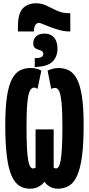

<svg xmlns="http://www.w3.org/2000/svg" viewBox="-20 -1136 540 1166"><path d="M89 -975Q89 -1054 118.5 -1085Q148 -1116 200 -1116Q234 -1116 264 -1101Q294 -1086 326 -1071Q358 -1056 397 -1056H407V-945H401Q373 -945 343.5 -953Q314 -961 287.5 -971Q261 -981 242 -989Q223 -997 217 -997Q202 -997 194 -983Q186 -969 186 -945H89ZM191 -783Q222 -783 232.5 -790Q243 -797 243 -807Q243 -821 234 -826Q225 -831 212.5 -834.5Q200 -838 191 -846Q182 -854 182 -873Q182 -900 200.5 -916Q219 -932 251 -932Q288 -932 308.5 -908Q329 -884 329 -841Q329 -790 297.5 -760.5Q266 -731 191 -729ZM162 10Q125 10 97 -8Q69 -26 50 -69.5Q31 -113 21.5 -187.5Q12 -262 12 -376Q12 -483 22.5 -551Q33 -619 53 -656.5Q73 -694 101.5 -708.5Q130 -723 166 -723Q188 -723 204.5 -718Q221 -713 231 -707L208 -596Q204 -599 199 -601.5Q194 -604 186 -604Q171 -604 161 -583.5Q151 -563 146 -511.5Q141 -460 141 -365Q141 -283 144 -232.5Q147 -182 152.5 -156.5Q158 -131 165 -122Q172 -113 180 -113Q189 -113 196 -118V-350H306V-118Q313 -113 321 -113Q329 -113 336 -123Q343 -133 348 -160Q353 -187 356 -236.5Q359 -286 359 -365Q359 -464 353.5 -515Q348 -566 338.5 -584Q329 -602 315 -602Q306 -602 301 -600Q296 -598 291 -596L269 -707Q278 -712 296.5 -717.5Q315 -723 334 -723Q370 -723 398.5 -708.5Q427 -694 447 -656.5Q467 -619 477.5 -551Q488 -483 488 -376Q488 -262 478 -187.5Q468 -113 448.5 -69.5Q429 -26 399.5 -8Q370 10 331 10Q303 10 281 -3.5Q259 -17 250 -33Q240 -17 217 -3.5Q194 10 162 10Z"/></svg>

Font: Noto Sans Mono ExtraCondensed Black
Style: Regular
Weight: 900
Width: 2
Designer: Monotype Design Team
Foundry: Monotype Imaging Inc.
Version: Version 2.014